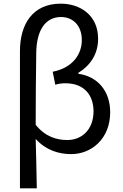

<svg xmlns="http://www.w3.org/2000/svg" viewBox="-20 -829 671 1049"><path d="M89 200H181C179 108 178 22 175 -70C231 -8 301 13 369 13C479 13 582 -70 582 -216C582 -330 515 -411 408 -426V-431C476 -473 516 -536 516 -617C516 -747 417 -809 312 -809C160 -809 89 -699 89 -549ZM348 -64C291 -64 228 -81 175 -147C175 -279 176 -407 178 -537C179 -666 229 -736 314 -736C374 -736 427 -694 427 -610C427 -538 383 -460 268 -437L282 -366C300 -372 319 -374 338 -374C441 -374 491 -308 491 -221C491 -121 427 -64 348 -64Z"/></svg>

Font: GenYoGothic2 TW R
Style: Regular
Weight: 400
Version: Version 2.100;PS 2.1;hotconv 16.6.51;makeotf.lib2.5.65220 DE